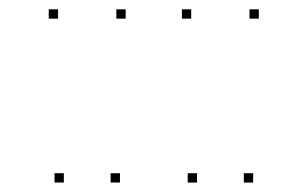

<svg xmlns="http://www.w3.org/2000/svg" viewBox="-20 -760 660 412"><path d="M249.7 -720V-740H229.7V-720ZM104.6 -720V-740H84.6V-720ZM117 -368.3V-388.3H97V-368.3ZM237.4 -368.3V-388.3H217.4V-368.3ZM535.4 -720V-740H515.4V-720ZM390.3 -720V-740H370.3V-720ZM402.8 -368.3V-388.3H382.8V-368.3ZM523.2 -368.3V-388.3H503.2V-368.3Z"/></svg>

Font: Monaspace Radon Dots Var
Style: Regular
Weight: 400
Designer: Riley Cran and the Lettermatic Team
Version: Version 1.100 (Monaspace Radon Dots)